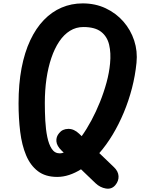

<svg xmlns="http://www.w3.org/2000/svg" viewBox="-20 -1034 864 1133"><path d="M89.5 -424Q89.5 -538.5 107.2 -631.8Q125 -725 158.5 -796.2Q192 -867.5 238.8 -916Q285.5 -964.5 343.5 -989.2Q401.5 -1014 468 -1014Q542.5 -1014 603.5 -985.2Q664.5 -956.5 707.8 -907.2Q751 -858 771.8 -795Q792.5 -732 785.5 -663.5Q778 -588 758.8 -513.8Q739.5 -439.5 710.5 -370Q681.5 -300.5 645 -239.8Q608.5 -179 566 -130.5L653 -47Q678 -23 679.5 5.5Q681 34 660.5 58.5Q639 84 605 78.5Q571 73 543.5 47L458 -35Q424 -13.5 388.5 -1.8Q353 10 317.5 10Q248 10 203.5 -24Q159 -58 134 -117.8Q109 -177.5 99.2 -256.2Q89.5 -335 89.5 -424ZM244.5 -426.5Q244.5 -375 247.2 -322.5Q250 -270 259 -226Q268 -182 285.5 -155.5Q303 -129 333 -129Q338.5 -129 344.2 -130.2Q350 -131.5 356 -133.5L343.5 -145.5Q315 -173 312.8 -200Q310.5 -227 329 -248.5Q348.5 -273 382.8 -273.5Q417 -274 447.5 -244.5L462 -230.5Q491.5 -271.5 519.2 -323.2Q547 -375 570 -432.2Q593 -489.5 608.8 -547.5Q624.5 -605.5 629.5 -659.5Q635.5 -721.5 624 -770Q612.5 -818.5 576.5 -846.5Q540.5 -874.5 472 -874.5Q428.5 -874.5 392.8 -852.2Q357 -830 329.5 -789Q302 -748 283 -692Q264 -636 254.2 -568.8Q244.5 -501.5 244.5 -426.5Z"/></svg>

Font: Edu NSW ACT Hand
Style: Regular
Weight: 400
Designer: Tina and Corey Anderson, Eben Sorkin, Mirko Velimirovic
Foundry: Sorkin Type Co.
Version: Version 2.000